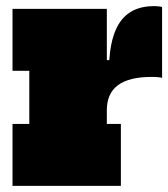

<svg xmlns="http://www.w3.org/2000/svg" viewBox="-20 -609 552 629"><path d="M330 -203H376V0H21V-203H76V-377H21V-580H330ZM511 -354Q505 -355.5 497.5 -356.2Q490 -357 477 -357Q403 -357 366.5 -330Q330 -303 330 -248L296 -412H338Q342 -471 358.8 -510.2Q375.5 -549.5 406.8 -569.2Q438 -589 486 -589Q493.5 -589 499.8 -588.2Q506 -587.5 511 -586Z"/></svg>

Font: Hepta Slab ExtraLight Black
Style: Regular
Weight: 900
Version: Version 1.102